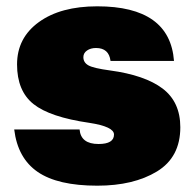

<svg xmlns="http://www.w3.org/2000/svg" viewBox="-20 -574 614 608"><path d="M288 -554Q518 -554 531 -381H330Q325 -422 284 -422Q267 -422 255.5 -414Q244 -406 244 -393Q244 -376 260 -367Q276 -358 328 -351Q439 -336 495 -293.5Q551 -251 551 -171Q551 -76 477 -31Q403 14 288 14Q163 14 99.5 -29.5Q36 -73 25 -164H232Q236 -118 292 -118Q341 -118 341 -148Q341 -173 263 -185Q138 -203 86 -244.5Q34 -286 34 -370Q34 -454 103 -504Q172 -554 288 -554Z"/></svg>

Font: Nacelle Black
Style: Regular
Weight: 900
Designer: Sora Sagano
Foundry: Sora Sagano
Version: Version 1.000;FEAKit 1.0